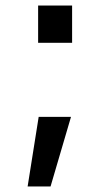

<svg xmlns="http://www.w3.org/2000/svg" viewBox="-20 -558 361 695"><path d="M118 -403V-538H241V-403ZM80 117 120 -135H237L163 117Z"/></svg>

Font: Plus Jakarta Display Medium
Style: Regular
Weight: 500
Designer: Gumpita Rahayu
Foundry: Tokotype Studio
Version: Version 1.000